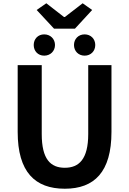

<svg xmlns="http://www.w3.org/2000/svg" viewBox="-20 -1139 788 1173"><path d="M376 14C556 14 661 -88 661 -333V-741H519V-320C519 -166 462 -114 376 -114C289 -114 235 -166 235 -320V-741H88V-333C88 -88 194 14 376 14ZM310 -964H438L543 -1078L485 -1119L376 -1035H371L263 -1119L204 -1078ZM250 -799C288 -799 316 -827 316 -864C316 -901 288 -929 250 -929C212 -929 186 -901 186 -864C186 -827 212 -799 250 -799ZM497 -799C535 -799 562 -827 562 -864C562 -901 535 -929 497 -929C459 -929 432 -901 432 -864C432 -827 459 -799 497 -799Z"/></svg>

Font: Noto Sans TC
Style: Bold
Weight: 700
Designer: Ryoko NISHIZUKA 西塚涼子 (kana, bopomofo & ideographs); Paul D. Hunt (Latin, Greek & Cyrillic); Sandoll Communications 산돌커뮤니
Foundry: Adobe
Version: Version 2.004;hotconv 1.0.118;makeotfexe 2.5.65603